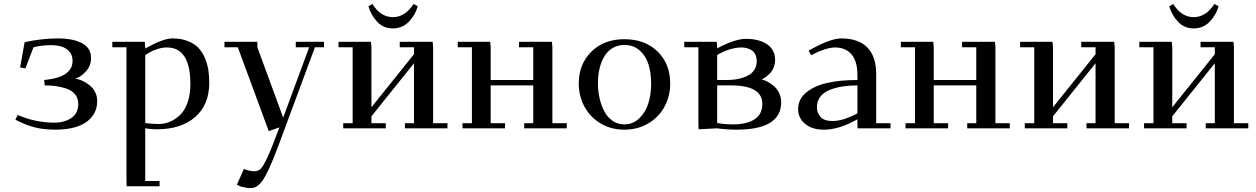

<svg xmlns="http://www.w3.org/2000/svg" viewBox="-20 -651 6373 974"><path d="M58.1 -43.9 69.8 -67.9Q159.2 -28.8 256.8 -28.8Q306.2 -28.8 341.6 -52.2Q377 -75.7 377 -124Q377 -152.3 361.1 -172.1Q345.2 -191.9 317.9 -201.2Q290.5 -210.4 264.2 -214.1Q237.8 -217.8 207 -217.8L204.1 -245.1Q348.1 -258.3 348.1 -342.8Q348.1 -371.6 331.1 -390.1Q314 -408.7 290.5 -415.3Q267.1 -421.9 237.8 -421.9Q191.9 -421.9 149.9 -411.1L108.9 -304.2L82 -309.1L105 -437Q192.4 -456.1 273.9 -456.1Q351.1 -456.1 396.5 -431.6Q441.9 -407.2 441.9 -356.9Q441.9 -316.4 414.8 -287.6Q387.7 -258.8 361.8 -252Q373 -250.5 386.5 -245.8Q399.9 -241.2 415.5 -231.7Q431.2 -222.2 443.8 -210Q456.5 -197.8 464.8 -179.2Q473.1 -160.6 473.1 -139.2Q473.1 -90.8 445.3 -57.4Q417.5 -23.9 370.8 -8.5Q324.2 6.8 262.2 6.8Q204.6 6.8 158.9 -4.2Q113.3 -15.1 58.1 -43.9Z M549.8 -411.1V-439H714.4L716.8 -411.1V-404.8Q807.1 -456.1 854.5 -456.1Q898.4 -456.1 931.9 -443.1Q965.3 -430.2 985.6 -409.2Q1005.9 -388.2 1018.8 -358.2Q1031.7 -328.1 1036.6 -297.6Q1041.5 -267.1 1041.5 -231Q1041.5 -119.6 970.2 -57.4Q898.9 4.9 775.4 4.9Q746.6 4.9 716.8 0V267.1H789.6V293.9H622.6L621.6 267.1V-411.1ZM716.8 -26.9Q750.5 -22 784.7 -22Q814.9 -22 842.8 -33.7Q870.6 -45.4 894.3 -68.6Q918 -91.8 931.9 -132.1Q945.8 -172.4 945.8 -224.1Q945.8 -410.2 826.7 -410.2Q805.2 -410.2 783.2 -403.6Q761.2 -397 748 -390.1Q734.9 -383.3 716.8 -372.1Z M1118.7 -411.1V-439H1285.6V-411.1L1416.5 -54.2L1548.3 -411.1H1480.5V-439H1623.5V-411.1H1577.6L1423.3 4.9Q1405.3 53.7 1393.8 84.2Q1382.3 114.7 1368.9 148.2Q1355.5 181.6 1346.7 200.7Q1337.9 219.7 1327.1 239.7Q1316.4 259.8 1308.3 269.8Q1300.3 279.8 1290.3 288.6Q1280.3 297.4 1270.5 300.3Q1260.7 303.2 1249.5 303.2Q1231.9 303.2 1203.6 295.9L1181.6 286.1L1217.3 206.1Q1247.6 217.8 1268.6 217.8Q1289.1 217.8 1301.8 206.1Q1314.5 194.3 1336.4 147.5Q1358.4 100.6 1397.5 -4.9L1343.3 14.2L1186.5 -411.1Z M1697.3 -411.1V-439H1861.8L1864.3 -411.1V-106.9L2080.1 -376V-411.1H2007.8V-439H2174.8L2177.2 -411.1V-25.9H2250V0H2034.2V-25.9H2080.1V-330.1L1864.3 -61V-25.9H1937V0H1721.2V-25.9H1769V-411.1ZM1849.1 -619.1 1869.1 -630.9Q1910.6 -564 1973.1 -564Q2034.7 -564 2078.1 -630.9L2099.1 -619.1Q2086.9 -574.7 2054 -540.8Q2021 -506.8 1973.1 -506.8Q1925.3 -506.8 1893.6 -540.5Q1861.8 -574.2 1849.1 -619.1Z M2302.2 -411.1V-439H2466.8L2469.2 -411.1V-245.1H2685.1V-411.1H2612.8V-439H2779.8L2782.2 -411.1V-25.9H2855V0H2639.2V-25.9H2685.1V-217.8H2469.2V-25.9H2542V0H2326.2V-25.9H2374V-411.1Z M2916 -228Q2916 -325.7 2980 -388.9Q3043.9 -452.1 3147 -452.1Q3252 -452.1 3315.9 -389.6Q3379.9 -327.1 3379.9 -228Q3379.9 -163.6 3351.1 -110.1Q3322.3 -56.6 3268.6 -24.9Q3214.8 6.8 3147 6.8Q3079.6 6.8 3026.4 -25.1Q2973.1 -57.1 2944.6 -110.6Q2916 -164.1 2916 -228ZM3013.2 -228Q3013.2 -189.5 3021.5 -153.1Q3029.8 -116.7 3045.4 -86.7Q3061 -56.6 3087.4 -38.3Q3113.8 -20 3147 -20Q3191.9 -20 3223.6 -51.3Q3255.4 -82.5 3269.3 -127.9Q3283.2 -173.3 3283.2 -226.1Q3283.2 -282.2 3269.3 -325.7Q3255.4 -369.1 3223.9 -396Q3192.4 -422.9 3147 -422.9Q3113.8 -422.9 3087.6 -407.2Q3061.5 -391.6 3045.4 -364.5Q3029.3 -337.4 3021.2 -302.7Q3013.2 -268.1 3013.2 -228Z M3451.2 -411.1V-439H3615.7L3618.2 -411.1V-405.8Q3708.5 -454.1 3766.1 -454.1Q3793.9 -454.1 3819.1 -448.2Q3844.2 -442.4 3865.5 -430.2Q3886.7 -418 3899.4 -396.7Q3912.1 -375.5 3912.1 -347.2Q3912.1 -326.7 3904.8 -308.8Q3897.5 -291 3886 -279.1Q3874.5 -267.1 3864 -259.8Q3853.5 -252.4 3843.8 -248Q3856.9 -245.1 3872.6 -237.1Q3888.2 -229 3904.5 -215.6Q3920.9 -202.1 3931.9 -180.4Q3942.9 -158.7 3942.9 -132.8Q3942.9 6.8 3716.8 6.8Q3668.9 6.8 3618.2 0L3523.9 4.9L3522.9 -20V-411.1ZM3618.2 -26.9Q3658.7 -20 3698.7 -20Q3766.6 -20 3806.9 -45.2Q3847.2 -70.3 3847.2 -124Q3847.2 -217.8 3688 -217.8H3618.2ZM3618.2 -245.1H3664.1Q3686.5 -245.1 3707 -247.6Q3727.5 -250 3748.5 -256.8Q3769.5 -263.7 3784.7 -273.9Q3799.8 -284.2 3809.3 -301.3Q3818.8 -318.4 3818.8 -339.8Q3818.8 -361.3 3810.8 -376.5Q3802.7 -391.6 3789.8 -398.2Q3776.9 -404.8 3765.4 -407.5Q3753.9 -410.2 3742.2 -410.2Q3683.6 -410.2 3618.2 -372.1Z M4028.8 -97.2Q4028.8 -147.5 4069.3 -181.4Q4109.9 -215.3 4175.8 -230.2Q4241.7 -245.1 4329.6 -245.1V-270Q4329.6 -339.8 4299.8 -375Q4270 -410.2 4215.8 -410.2Q4170.9 -410.2 4094.7 -371.1L4082 -394Q4190.9 -456.1 4247.6 -456.1Q4335 -456.1 4379.9 -410.2Q4424.8 -364.3 4424.8 -274.9V-25.9H4497.6V0H4330.6L4329.6 -23.9V-45.9Q4236.8 6.8 4159.7 6.8Q4099.6 6.8 4064.2 -22.7Q4028.8 -52.2 4028.8 -97.2ZM4124 -106.9Q4124 -79.6 4142.1 -58.3Q4160.2 -37.1 4203.6 -37.1Q4235.4 -37.1 4270.5 -49.6Q4305.7 -62 4329.6 -76.2V-217.8Q4290 -217.8 4255.9 -212.6Q4221.7 -207.5 4190.7 -195.6Q4159.7 -183.6 4141.8 -160.9Q4124 -138.2 4124 -106.9Z M4549.8 -411.1V-439H4714.4L4716.8 -411.1V-245.1H4932.6V-411.1H4860.4V-439H5027.3L5029.8 -411.1V-25.9H5102.5V0H4886.7V-25.9H4932.6V-217.8H4716.8V-25.9H4789.6V0H4573.7V-25.9H4621.6V-411.1Z M5154.8 -411.1V-439H5319.3L5321.8 -411.1V-106.9L5537.6 -376V-411.1H5465.3V-439H5632.3L5634.8 -411.1V-25.9H5707.5V0H5491.7V-25.9H5537.6V-330.1L5321.8 -61V-25.9H5394.5V0H5178.7V-25.9H5226.6V-411.1Z M5759.8 -411.1V-439H5924.3L5926.8 -411.1V-106.9L6142.6 -376V-411.1H6070.3V-439H6237.3L6239.7 -411.1V-25.9H6312.5V0H6096.7V-25.9H6142.6V-330.1L5926.8 -61V-25.9H5999.5V0H5783.7V-25.9H5831.5V-411.1ZM5911.6 -619.1 5931.6 -630.9Q5973.1 -564 6035.6 -564Q6097.2 -564 6140.6 -630.9L6161.6 -619.1Q6149.4 -574.7 6116.5 -540.8Q6083.5 -506.8 6035.6 -506.8Q5987.8 -506.8 5956.1 -540.5Q5924.3 -574.2 5911.6 -619.1Z"/></svg>

Font: Dehuti Alt
Style: Bold
Weight: 700
Version: Version 1.2